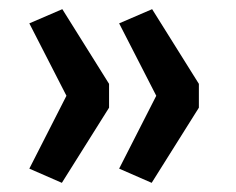

<svg xmlns="http://www.w3.org/2000/svg" viewBox="-20 -477 514 419"><path d="M115 -78 44 -109 125 -268 44 -426 116 -457 218 -294V-242ZM311 -78 240 -109 321 -268 240 -426 312 -457 414 -294V-242Z"/></svg>

Font: NunitoSans_10ptSemiBold
Style: Regular
Weight: 600
Designer: Vernon Adams
Foundry: Vernon Adams
Version: Version 3.101;gftools[0.9.27]